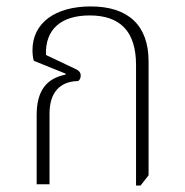

<svg xmlns="http://www.w3.org/2000/svg" viewBox="-20 -573 576 597"><path d="M403 4H417L442 -28V-382C442 -495 378 -553 262 -553C152 -553 81 -502 81 -417C81 -407 82 -395 85 -384L184 -344V-341C123 -329 94 -289 94 -215V0H134V-220C134 -284 165 -320 223 -321C228 -324 231 -331 231 -338C231 -347 227 -352 218 -357L123 -402C120 -482 170 -525 259 -525C354 -525 403 -475 403 -371Z"/></svg>

Font: Noto Serif Thai SemiCondensed ExtraLight
Style: Regular
Weight: 200
Width: 4
Designer: Monotype Design Team
Foundry: Monotype Imaging Inc.
Version: Version 2.002